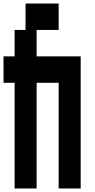

<svg xmlns="http://www.w3.org/2000/svg" viewBox="-20 -1050 540 1090"><path d="M63 20V-580H0V-730H63V-880H125V-1030H313V-880H188V-730H438V20H313V-580H188V20Z"/></svg>

Font: 2P VHS
Style: Regular
Weight: 400
Designer: CodeMan38
Foundry: CodeMan38
Version: Version 3.000